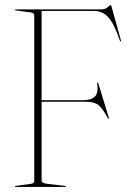

<svg xmlns="http://www.w3.org/2000/svg" viewBox="-20 -737 522 757"><path d="M381 -700Q394.5 -700 404.2 -708.5Q414 -717 416 -717Q417 -717 417.8 -716.2Q418.5 -715.5 420 -710L457 -577Q458 -574 456 -574Q454 -574 453 -576Q429.5 -645 406.5 -669.5Q383.5 -694 351 -694H144V-342H309Q340 -342 354.5 -356.8Q369 -371.5 363 -409Q363 -412 364 -412Q366.5 -413 368 -407L409 -273Q410.5 -269 408 -269Q407 -269 405 -271Q385.5 -308.5 368.8 -322.2Q352 -336 319 -336H144V-24Q144 -15 168 -12L237 -4Q240 -4 240 -2Q240 0 237 0H42Q39 0 39 -2Q39 -4 42 -4L101 -12Q115 -13.5 115 -24V-676Q115 -686.5 101 -688L42 -696Q39 -696 39 -698Q39 -700 42 -700Z"/></svg>

Font: Fraunces 144pt Thin
Style: Regular
Weight: 100
Version: Version 1.000;[f99f86859]